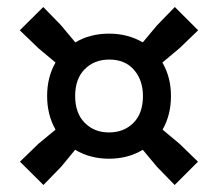

<svg xmlns="http://www.w3.org/2000/svg" viewBox="-20 -644 622 548"><path d="M104 -116 37 -182.5 89.5 -233.5 138.5 -274Q114.5 -316 114.5 -370Q114.5 -424 138.5 -465.5L89.5 -506.5L36.5 -557.5L103.5 -624L154.5 -571.5L195 -523Q237 -548 291 -548Q345 -548 387.5 -523L428 -571.5L479 -624L545.5 -557.5L492.5 -506.5L443.5 -465.5Q468 -423.5 468 -370Q468 -316 444 -274L492.5 -233.5L545 -182.5L478.5 -116L427.5 -168.5L387.5 -216.5Q345.5 -191 291 -191Q237 -191 194.5 -216.5L155 -168.5ZM291 -266Q333.5 -266 360.8 -293.2Q388 -320.5 388 -370Q388 -415 362.5 -444.5Q337 -474 292 -474Q249 -474 221.8 -446.5Q194.5 -419 194.5 -370Q194.5 -321 221.8 -293.5Q249 -266 291 -266Z"/></svg>

Font: Encode Sans SemiCondensed SemiCondensed SemiBold
Style: Regular
Weight: 600
Width: 4
Designer: Multiple Designers
Foundry: Impallari Type
Version: Version 3.000; ttfautohint (v1.8.3) -l 8 -r 50 -G 200 -x 14 